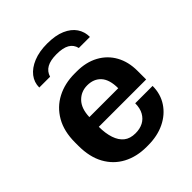

<svg xmlns="http://www.w3.org/2000/svg" viewBox="-205 -857 992 992"><g transform="rotate(-45 291.0 -360.5)"><path d="M290 10Q218 10 162.5 -19.5Q107 -49 76 -105.5Q45 -162 45 -243V-268Q45 -349 77.5 -405.5Q110 -462 166.5 -491.5Q223 -521 295 -521H311Q379 -521 429.5 -493.5Q480 -466 507.5 -416.5Q535 -367 535 -301V-238H189Q189 -190 201 -154Q213 -118 237 -99Q261 -80 300 -80Q332 -80 356 -92.5Q380 -105 394 -130Q408 -155 408 -191H535Q535 -132 505 -86.5Q475 -41 422.5 -15.5Q370 10 301 10ZM190 -308H401Q401 -371 373.5 -401.5Q346 -432 298 -432Q253 -432 222.5 -400.5Q192 -369 190 -308ZM115 -599Q115 -637 138 -666.5Q161 -696 203.5 -713.5Q246 -731 304 -731Q365 -731 405 -713.5Q445 -696 465 -666.5Q485 -637 485 -599H404Q397 -629 371.5 -643.5Q346 -658 300 -658Q255 -658 229 -643.5Q203 -629 194 -599Z"/></g></svg>

Font: Chivo Medium SemiBold
Style: Regular
Weight: 600
Version: Version 2.002